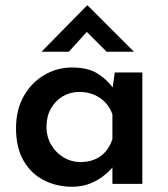

<svg xmlns="http://www.w3.org/2000/svg" viewBox="-20 -700 639 731"><path d="M255 11Q195 11 146.5 -14Q98 -39 69.5 -88.5Q41 -138 41 -212Q41 -283 71 -335Q101 -387 149.5 -415Q198 -443 254 -443Q316 -443 353 -419Q390 -395 412 -363L406 -347L417 -424H522V0H408V-102L418 -76Q415 -70 403 -56.5Q391 -43 370.5 -27.5Q350 -12 321 -0.5Q292 11 255 11ZM286 -83Q332 -83 363.5 -106Q395 -129 408 -171V-264Q396 -302 362 -326Q328 -350 282 -350Q248 -350 219.5 -333.5Q191 -317 174 -287Q157 -257 157 -218Q157 -179 175 -148.5Q193 -118 222.5 -100.5Q252 -83 286 -83ZM386 -503 299 -590 329 -599 242 -503H138L312 -680H313L490 -503Z"/></svg>

Font: Reem Kufi Fun Medium
Style: Regular
Weight: 500
Designer: Khaled Hosny
Version: Version 1.005